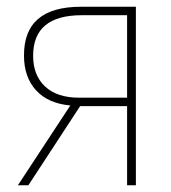

<svg xmlns="http://www.w3.org/2000/svg" viewBox="-20 -548 505 568"><path d="M33 0 188 -236Q122 -242 86.5 -281Q51 -320 51 -383Q50 -528 219 -528H382V0H356V-234H217L64 0ZM214 -259H356V-503H222Q78 -503 78 -383Q78 -325 113.5 -292Q149 -259 214 -259Z"/></svg>

Font: Noto Sans SemiCondensed Thin
Style: Regular
Weight: 100
Width: 4
Designer: Monotype Design Team
Foundry: Monotype Imaging Inc.
Version: Version 2.013; ttfautohint (v1.8.4.7-5d5b)